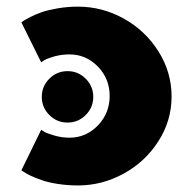

<svg xmlns="http://www.w3.org/2000/svg" viewBox="-20 -548 590 583"><path d="M129.9 -198.7Q106.9 -221.7 106.9 -253.9Q106.9 -286.1 129.9 -309.1Q152.8 -332 185.1 -332Q217.3 -332 240.2 -309.1Q263.2 -286.1 263.2 -253.9Q263.2 -221.7 240.2 -198.7Q217.3 -175.8 185.1 -175.8Q152.8 -175.8 129.9 -198.7ZM44.9 -30.8 105 -153.8Q108.9 -151.4 115.7 -147.2Q122.6 -143.1 145 -136.5Q167.5 -129.9 190.9 -129.9Q241.2 -129.9 277.1 -167Q313 -204.1 313 -256.8Q313 -309.1 277.1 -345.9Q241.2 -382.8 190.9 -382.8Q167.5 -382.8 146 -377Q124.5 -371.1 114.7 -365.2L105 -358.9L44.9 -480Q47.4 -481.9 52 -485.1Q56.6 -488.3 72.8 -496.6Q88.9 -504.9 107.2 -511.2Q125.5 -517.6 155.3 -522.7Q185.1 -527.8 216.8 -527.8Q290.5 -527.8 356 -491.5Q421.4 -455.1 461.2 -391.8Q501 -328.6 501 -254.9Q501 -181.6 460.9 -119.1Q420.9 -56.6 355.5 -20.8Q290 15.1 216.8 15.1Q185.1 15.1 155.5 10.5Q126 5.9 106.7 -1Q87.4 -7.8 72.8 -14.6Q58.1 -21.5 51.8 -26.4Z"/></svg>

Font: Hussar Preview
Style: Bold
Weight: 700
Foundry: Cannot Into Space Fonts, PlusOne Fonts
Version: Version 2.29RC2 "Millennial"